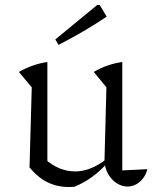

<svg xmlns="http://www.w3.org/2000/svg" viewBox="-20 -746 620 774"><path d="M473 -59 574 -64Q568 -41 555.5 -25.5Q543 -10 527 -2Q511 6 494 6Q473 6 453.5 -5.5Q434 -17 420 -38Q406 -59 401 -90L409 -394L358 -456Q413 -488 473 -496ZM280 7Q274 7 268.5 7.5Q263 8 258 8Q211 8 172 -11Q133 -30 99 -71L161 -105Q218 -55 283 -55Q345 -55 408 -104L409 -85Q380 -53 348 -30.5Q316 -8 280 7ZM99 -71 108 -394 56 -456Q113 -488 171 -496V-85ZM216 -565 203 -587 372 -726H382L410 -679Q363 -647 314.5 -619Q266 -591 216 -565Z"/></svg>

Font: Piazzolla Thin Light
Style: Regular
Weight: 300
Version: Version 2.005